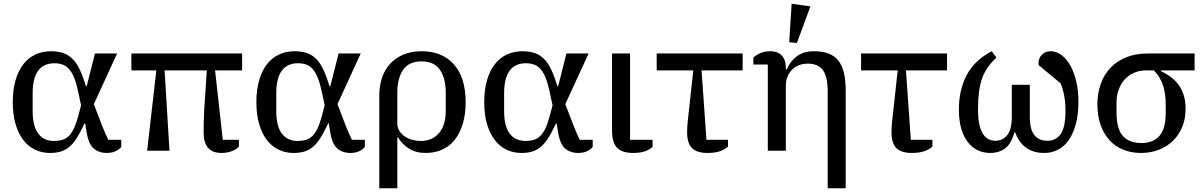

<svg xmlns="http://www.w3.org/2000/svg" viewBox="-20 -803 6416 1023"><path d="M626 -20Q615 -6 595 3Q575 12 549 12Q507 12 479 -12Q451 -36 441 -101L434 -145H430L423 -130Q403 -88 384.5 -60.5Q366 -33 345 -17Q324 -1 300 5.5Q276 12 246 12Q203 12 166.5 -5.5Q130 -23 104 -57Q78 -91 63 -141.5Q48 -192 48 -259Q48 -325 63 -376Q78 -427 104.5 -461Q131 -495 168.5 -512.5Q206 -530 251 -530Q283 -530 308.5 -523Q334 -516 355 -499.5Q376 -483 392.5 -455.5Q409 -428 423 -388L438 -344H442L486 -518H604L480 -248L525 -131Q533 -111 541 -92.5Q549 -74 557 -58H626ZM395 -321Q386 -362 374.5 -390Q363 -418 348 -435Q333 -452 313.5 -459Q294 -466 270 -466Q213 -466 183.5 -426.5Q154 -387 154 -306V-212Q154 -131 183.5 -91.5Q213 -52 268 -52Q292 -52 311 -57.5Q330 -63 345.5 -77.5Q361 -92 373.5 -118Q386 -144 397 -185L412 -242Z M813 -428H680V-518H1270V-428H1126L1167 -58H1253V-22Q1238 -6 1213.5 3Q1189 12 1160 12Q1065 12 1065 -97Q1065 -122 1065.5 -153Q1066 -184 1068 -218L1082 -428H857L883 0H764Z M1924 -20Q1913 -6 1893 3Q1873 12 1847 12Q1805 12 1777 -12Q1749 -36 1739 -101L1732 -145H1728L1721 -130Q1701 -88 1682.5 -60.5Q1664 -33 1643 -17Q1622 -1 1598 5.5Q1574 12 1544 12Q1501 12 1464.5 -5.5Q1428 -23 1402 -57Q1376 -91 1361 -141.5Q1346 -192 1346 -259Q1346 -325 1361 -376Q1376 -427 1402.5 -461Q1429 -495 1466.5 -512.5Q1504 -530 1549 -530Q1581 -530 1606.5 -523Q1632 -516 1653 -499.5Q1674 -483 1690.5 -455.5Q1707 -428 1721 -388L1736 -344H1740L1784 -518H1902L1778 -248L1823 -131Q1831 -111 1839 -92.5Q1847 -74 1855 -58H1924ZM1693 -321Q1684 -362 1672.5 -390Q1661 -418 1646 -435Q1631 -452 1611.5 -459Q1592 -466 1568 -466Q1511 -466 1481.5 -426.5Q1452 -387 1452 -306V-212Q1452 -131 1481.5 -91.5Q1511 -52 1566 -52Q1590 -52 1609 -57.5Q1628 -63 1643.5 -77.5Q1659 -92 1671.5 -118Q1684 -144 1695 -185L1710 -242Z M2001 -297Q2001 -346 2015.5 -389Q2030 -432 2058.5 -463Q2087 -494 2129 -512Q2171 -530 2226 -530Q2336 -530 2398.5 -460Q2461 -390 2461 -259Q2461 -193 2445.5 -142.5Q2430 -92 2402.5 -57.5Q2375 -23 2335.5 -5.5Q2296 12 2248 12Q2195 12 2158 -12Q2121 -36 2101 -71H2097V200H2001ZM2222 -52Q2284 -52 2319.5 -94.5Q2355 -137 2355 -211V-310Q2355 -386 2324 -431Q2293 -476 2226 -476Q2159 -476 2128 -431Q2097 -386 2097 -310V-146Q2097 -123 2108 -105.5Q2119 -88 2136.5 -76Q2154 -64 2176.5 -58Q2199 -52 2222 -52Z M3138 -20Q3127 -6 3107 3Q3087 12 3061 12Q3019 12 2991 -12Q2963 -36 2953 -101L2946 -145H2942L2935 -130Q2915 -88 2896.5 -60.5Q2878 -33 2857 -17Q2836 -1 2812 5.5Q2788 12 2758 12Q2715 12 2678.5 -5.5Q2642 -23 2616 -57Q2590 -91 2575 -141.5Q2560 -192 2560 -259Q2560 -325 2575 -376Q2590 -427 2616.5 -461Q2643 -495 2680.5 -512.5Q2718 -530 2763 -530Q2795 -530 2820.5 -523Q2846 -516 2867 -499.5Q2888 -483 2904.5 -455.5Q2921 -428 2935 -388L2950 -344H2954L2998 -518H3116L2992 -248L3037 -131Q3045 -111 3053 -92.5Q3061 -74 3069 -58H3138ZM2907 -321Q2898 -362 2886.5 -390Q2875 -418 2860 -435Q2845 -452 2825.5 -459Q2806 -466 2782 -466Q2725 -466 2695.5 -426.5Q2666 -387 2666 -306V-212Q2666 -131 2695.5 -91.5Q2725 -52 2780 -52Q2804 -52 2823 -57.5Q2842 -63 2857.5 -77.5Q2873 -92 2885.5 -118Q2898 -144 2909 -185L2924 -242Z M3337 -518V-58H3457V-21Q3424 12 3354 12Q3294 12 3267.5 -16Q3241 -44 3241 -107V-518Z M3859 -22Q3840 -5 3813.5 3.5Q3787 12 3749 12Q3694 12 3667.5 -13.5Q3641 -39 3641 -99Q3641 -122 3644 -155Q3647 -188 3652 -226L3674 -428H3479V-518H3937V-428H3718L3744 -58H3859Z M4071 -459H3994V-496Q4011 -512 4033.5 -521Q4056 -530 4084 -530Q4123 -530 4145 -507.5Q4167 -485 4167 -440V-433H4172Q4190 -477 4226 -503.5Q4262 -530 4317 -530Q4408 -530 4447 -480Q4486 -430 4486 -323V200H4390V-316Q4390 -395 4364.5 -429.5Q4339 -464 4283 -464Q4259 -464 4238 -456Q4217 -448 4201.5 -433Q4186 -418 4176.5 -396.5Q4167 -375 4167 -347V0H4071ZM4185 -578 4198 -783 4298 -769 4226 -574Z M4948 -22Q4929 -5 4902.5 3.5Q4876 12 4838 12Q4783 12 4756.5 -13.5Q4730 -39 4730 -99Q4730 -122 4733 -155Q4736 -188 4741 -226L4763 -428H4568V-518H5026V-428H4807L4833 -58H4948Z M5256 12Q5220 12 5189.5 -2.5Q5159 -17 5136.5 -46Q5114 -75 5101.5 -118.5Q5089 -162 5089 -219Q5089 -325 5131 -403.5Q5173 -482 5264 -530L5289 -496Q5262 -471 5243 -444Q5224 -417 5212.5 -384.5Q5201 -352 5196 -311.5Q5191 -271 5191 -219Q5191 -172 5198 -140.5Q5205 -109 5217.5 -89.5Q5230 -70 5247 -61.5Q5264 -53 5285 -53Q5322 -53 5346.5 -83Q5371 -113 5371 -180V-351H5467V-180Q5467 -113 5491.5 -83Q5516 -53 5560 -53Q5606 -53 5631.5 -88.5Q5657 -124 5657 -213Q5657 -298 5631 -359L5514 -456Q5513 -460 5513 -467Q5513 -492 5531 -511Q5549 -530 5578 -530Q5609 -530 5636 -509.5Q5663 -489 5683 -453.5Q5703 -418 5714.5 -369Q5726 -320 5726 -263Q5726 -193 5712 -141.5Q5698 -90 5674 -56Q5650 -22 5616.5 -5Q5583 12 5544 12Q5429 12 5389 -98H5385Q5368 -37 5335.5 -12.5Q5303 12 5256 12Z M6165 -428V-424Q6231 -394 6264 -345Q6297 -296 6297 -223Q6297 -170 6279 -126.5Q6261 -83 6229.5 -52.5Q6198 -22 6154.5 -5Q6111 12 6060 12Q6009 12 5966 -5Q5923 -22 5892.5 -55Q5862 -88 5844.5 -136Q5827 -184 5827 -246Q5827 -307 5845.5 -357.5Q5864 -408 5898.5 -443.5Q5933 -479 5982.5 -498.5Q6032 -518 6095 -518H6345V-428ZM6062 -41Q6125 -41 6158 -79.5Q6191 -118 6191 -199V-245Q6191 -305 6176.5 -349Q6162 -393 6128 -428H6087Q6052 -428 6023 -415.5Q5994 -403 5973 -380Q5952 -357 5940.5 -325.5Q5929 -294 5929 -257V-202Q5929 -117 5962.5 -79Q5996 -41 6062 -41Z"/></svg>

Font: IBM Plex Serif Text
Style: Regular
Weight: 450
Designer: Mike Abbink, Paul van der Laan, Pieter van Rosmalen
Foundry: Bold Monday
Version: Version 3.001